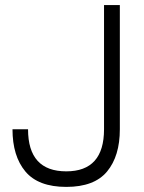

<svg xmlns="http://www.w3.org/2000/svg" viewBox="-20 -720 565 753"><path d="M240 13Q130 13 79.5 -47.5Q29 -108 29 -213H90Q90 -48 240 -48Q388 -48 388 -213V-700H450V-213Q450 -108 400 -47.5Q350 13 240 13Z"/></svg>

Font: Zen Kaku Gothic Antique
Style: Regular
Weight: 400
Designer: Yoshimichi Ohira
Foundry: Positype
Version: Version 1.001